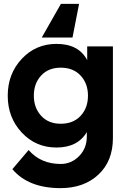

<svg xmlns="http://www.w3.org/2000/svg" viewBox="-20 -760 644 993"><path d="M196 -566 295 -740H389L355 -566ZM293 213Q127 213 44 115L128 16Q191 88 294 88Q349 88 389 47.5Q429 7 429 -54V-77Q382 3 272 3Q165 3 92.5 -74.5Q20 -152 20 -265Q20 -378 92.5 -455.5Q165 -533 272 -533Q387 -533 431 -449V-520H564V-46Q564 73 489 143Q414 213 293 213ZM294 -120Q359 -120 397 -161Q435 -202 435 -265Q435 -328 397 -369Q359 -410 294 -410Q230 -410 192.5 -369Q155 -328 155 -265Q155 -203 192.5 -161.5Q230 -120 294 -120Z"/></svg>

Font: Cal Sans
Style: Regular
Weight: 400
Designer: Designer Mark Davis DBA MarkFonts
Foundry: Designer Mark Davis DBA MarkFonts
Version: Version 1.000